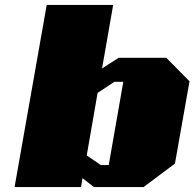

<svg xmlns="http://www.w3.org/2000/svg" viewBox="-20 -757 787 777"><path d="M39 0 169 -737H438L393 -480L460 -523H653L747 -428L688 -95L561 0H360L314 -36L308 0ZM388 -89H420L479 -426H443L375 -381L331 -128Z"/></svg>

Font: Tomorrow ExtraBold
Style: Italic
Weight: 800
Italic angle: -10°
Designer: Tony de Marco, Monica Rizzolli
Foundry: Just in Type
Version: Version 2.002